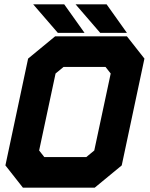

<svg xmlns="http://www.w3.org/2000/svg" viewBox="-20 -868 693 888"><path d="M86 0 5 -103 110 -597 235 -700H567L648 -597L543 -103L418 0ZM185 -141.5H379L416 -172L492 -528L468 -558.5H274L237 -528L161 -172ZM137.5 -71H398L479.5 -138L569.5 -562.5L517 -629.5H256.5L175 -562.5L85 -138ZM137.5 -71 85 -138 175 -562.5 256.5 -629.5H517L569.5 -562.5L479.5 -138L398 -71ZM567 -716H443.5L329.5 -848H473ZM479 -750 432.5 -813H433L479.5 -750ZM371 -716H247.5L133.5 -848H277ZM283 -750 236.5 -813H237L283.5 -750Z"/></svg>

Font: Tourney Black
Style: Italic
Weight: 900
Italic angle: -12°
Version: Version 1.015